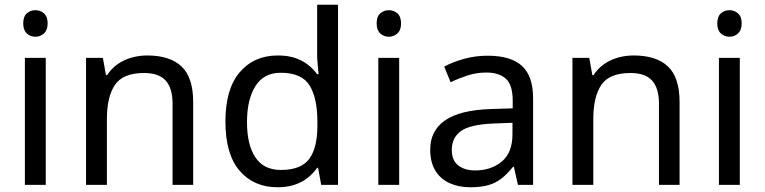

<svg xmlns="http://www.w3.org/2000/svg" viewBox="-20 -780 3226 810"><path d="M173 -536V0H85V-536ZM130 -737Q150 -737 165.5 -723.5Q181 -710 181 -681Q181 -653 165.5 -639Q150 -625 130 -625Q108 -625 93 -639Q78 -653 78 -681Q78 -710 93 -723.5Q108 -737 130 -737Z M601 -546Q697 -546 746 -499.5Q795 -453 795 -349V0H708V-343Q708 -408 679 -440Q650 -472 588 -472Q499 -472 465 -422Q431 -372 431 -278V0H343V-536H414L427 -463H432Q450 -491 476.5 -509.5Q503 -528 535 -537Q567 -546 601 -546Z M1151 10Q1051 10 991 -59.5Q931 -129 931 -267Q931 -405 991.5 -475.5Q1052 -546 1152 -546Q1194 -546 1225 -535.5Q1256 -525 1279 -507Q1302 -489 1318 -467H1324Q1323 -480 1320.5 -505.5Q1318 -531 1318 -546V-760H1406V0H1335L1322 -72H1318Q1302 -49 1279 -30.5Q1256 -12 1224.5 -1Q1193 10 1151 10ZM1165 -63Q1250 -63 1284.5 -109.5Q1319 -156 1319 -250V-266Q1319 -366 1286 -419.5Q1253 -473 1164 -473Q1093 -473 1057.5 -416.5Q1022 -360 1022 -265Q1022 -169 1057.5 -116Q1093 -63 1165 -63Z M1664 -536V0H1576V-536ZM1621 -737Q1641 -737 1656.5 -723.5Q1672 -710 1672 -681Q1672 -653 1656.5 -639Q1641 -625 1621 -625Q1599 -625 1584 -639Q1569 -653 1569 -681Q1569 -710 1584 -723.5Q1599 -737 1621 -737Z M2037 -545Q2135 -545 2182 -502Q2229 -459 2229 -365V0H2165L2148 -76H2144Q2121 -47 2096.5 -27.5Q2072 -8 2040.5 1Q2009 10 1964 10Q1916 10 1877.5 -7Q1839 -24 1817 -59.5Q1795 -95 1795 -149Q1795 -229 1858 -272.5Q1921 -316 2052 -320L2143 -323V-355Q2143 -422 2114 -448Q2085 -474 2032 -474Q1990 -474 1952 -461.5Q1914 -449 1881 -433L1854 -499Q1889 -518 1937 -531.5Q1985 -545 2037 -545ZM2063 -259Q1963 -255 1924.5 -227Q1886 -199 1886 -148Q1886 -103 1913.5 -82Q1941 -61 1984 -61Q2052 -61 2097 -98.5Q2142 -136 2142 -214V-262Z M2653 -546Q2749 -546 2798 -499.5Q2847 -453 2847 -349V0H2760V-343Q2760 -408 2731 -440Q2702 -472 2640 -472Q2551 -472 2517 -422Q2483 -372 2483 -278V0H2395V-536H2466L2479 -463H2484Q2502 -491 2528.5 -509.5Q2555 -528 2587 -537Q2619 -546 2653 -546Z M3101 -536V0H3013V-536ZM3058 -737Q3078 -737 3093.5 -723.5Q3109 -710 3109 -681Q3109 -653 3093.5 -639Q3078 -625 3058 -625Q3036 -625 3021 -639Q3006 -653 3006 -681Q3006 -710 3021 -723.5Q3036 -737 3058 -737Z"/></svg>

Font: binaryv115
Style: Book
Weight: 400
Designer: Jelle Bosma - Monotype Design Team
Foundry: Monotype Imaging Inc.
Version: Version 2.003